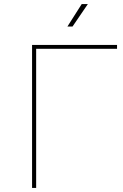

<svg xmlns="http://www.w3.org/2000/svg" viewBox="-20 -920 601 940"><path d="M137 0H157V-681H553V-700H137ZM310 -790H335L410 -900H380Z"/></svg>

Font: Chess Sans Thin
Style: Regular
Weight: 100
Designer: Wolf Bōese
Foundry: Wolf Bōese
Version: Version 7.223;Glyphs 3.3 (3306)